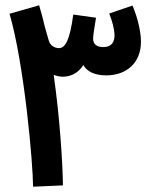

<svg xmlns="http://www.w3.org/2000/svg" viewBox="-20 -702 569 726"><path d="M218 -1C217 -80 207 -251 183 -419C193 -415 205 -412 218 -412C246 -412 276 -425 295 -456C310 -430 340 -417 382 -417C458 -417 513 -464 513 -544C513 -581 501 -634 481 -681L393 -651C403 -626 413 -593 413 -568C413 -543 402 -524 370 -524C347 -524 332 -534 332 -556C332 -569 338 -602 343 -635L257 -647C244 -548 226 -520 203 -520C188 -520 169 -529 164 -550L150 -599C143 -628 136 -656 128 -682L16 -650C72 -459 105 -80 105 4Z"/></svg>

Font: Noto Sans Arabic SemCond SemBd
Style: Regular
Weight: 600
Width: 4
Designer: Monotype Design Team, Nadine Chahine, Nizar Qandah and Khaled Hosny
Foundry: Monotype Imaging Inc.
Version: Version 2.012